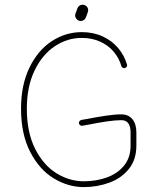

<svg xmlns="http://www.w3.org/2000/svg" viewBox="-20 -782 662 807"><path d="M311.5 -265.6Q311.5 -270 314.7 -273.4Q317.9 -276.9 321.8 -277.8L340.8 -281.2Q390.1 -290.5 426.3 -295.9Q462.4 -301.3 490.2 -301.3Q519.5 -301.3 536.4 -281.2Q553.2 -261.2 553.2 -225.1V-169.9Q553.2 -110.4 521.2 -71.3Q489.3 -32.2 438.7 -13.9Q388.2 4.4 332 4.4Q266.6 4.4 206.1 -32.2Q145.5 -68.8 106.9 -143.6Q68.4 -218.3 68.4 -325.2Q68.4 -424.8 103.8 -497.8Q139.2 -570.8 197.5 -608.9Q255.9 -647 323.7 -647Q372.6 -647 411.6 -628.9Q450.7 -610.8 476.6 -580.1Q502.4 -549.3 513.7 -511.2Q515.6 -505.4 511.7 -500.5Q507.8 -495.6 502 -495.6Q498 -495.6 494.6 -498Q491.2 -500.5 490.2 -504.4Q480.5 -537.6 458 -564.5Q435.5 -591.3 401.1 -606.9Q366.7 -622.6 323.7 -622.6Q262.7 -622.6 210 -587.4Q157.2 -552.2 125 -484.9Q92.8 -417.5 92.8 -325.2Q92.8 -225.6 127.7 -156.5Q162.6 -87.4 217.5 -53.7Q272.5 -20 332 -20Q383.8 -20 428.5 -35.9Q473.1 -51.8 501 -85.4Q528.8 -119.1 528.8 -169.9V-225.1Q528.8 -276.9 490.2 -276.9Q464.4 -276.9 429.4 -271.7Q394.5 -266.6 347.7 -257.3Q340.3 -256.3 325.7 -253.4Q320.3 -252.4 315.9 -256.3Q311.5 -260.3 311.5 -265.6ZM319.3 -693.8Q310.1 -693.8 303 -700.9Q295.9 -708 295.9 -717.3Q295.9 -720.7 297.4 -725.1L305.2 -746.6Q307.6 -753.4 313.5 -757.8Q319.3 -762.2 327.1 -762.2Q336.9 -762.2 343.8 -755.4Q350.6 -748.5 350.6 -738.8Q350.6 -735.4 349.1 -731L341.3 -709.5Q338.9 -702.6 333 -698.2Q327.1 -693.8 319.3 -693.8Z"/></svg>

Font: Velvelyne Light
Style: Regular
Weight: 200
Designer: Manon Van der Borght et Mariel Nils
Foundry: Velvetyne
Version: Version 1.070